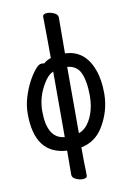

<svg xmlns="http://www.w3.org/2000/svg" viewBox="-98 -782 697 1029"><g transform="rotate(-10 250.0 -267.0)"><path d="M265.1 188Q249 188 229.5 179Q210 169.9 210 153.8L210.9 22.9Q37.1 13.2 37.1 -207Q37.1 -252 50 -295.4Q63 -338.9 82 -375.5Q101.1 -412.1 121.1 -436Q141.1 -460 154.8 -460Q171.9 -460 171.9 -459Q186 -473.1 210.9 -481Q210.9 -576.2 209 -706.1Q209 -722.2 234.9 -722.2Q251 -722.2 271 -713.1Q291 -704.1 291 -688Q290 -630.9 290 -492.2Q397 -488.8 439 -376Q460 -321.8 460 -245.1Q460 -147.9 407.2 -63Q365.2 3.9 289.1 19Q289.1 116.2 291 147.9V172.9Q291 188 265.1 188ZM210.9 -50.8V-407.2Q181.2 -395 157.2 -353Q116.2 -285.2 116.2 -208Q116.2 -59.1 210.9 -50.8ZM289.1 -58.1Q336.9 -74.2 363.8 -142.1Q381.8 -188 381.8 -245.1Q381.8 -328.1 358.9 -375Q337.9 -415 289.1 -418.9Z"/></g></svg>

Font: LXGW WenKai Mono GB Screen
Style: Regular
Weight: 400
Monospace: yes
Designer: LXGW / Fontworks Inc.
Foundry: LXGW / Fontworks Inc.
Version: Version 1.510;January 18,2025